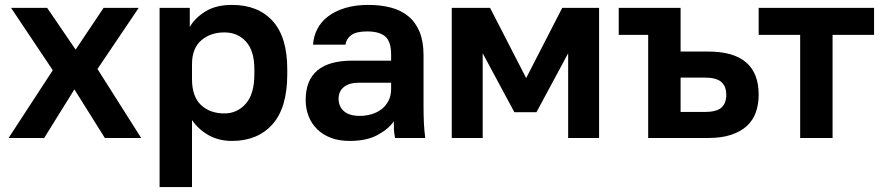

<svg xmlns="http://www.w3.org/2000/svg" viewBox="-20 -562 3600 782"><path d="M195 -276 25 -530H172L288 -360L402 -530H545L377 -281L555 0H407L283 -198L160 0H15Z M630 -530H753V-452Q773 -488 816 -515Q859 -542 925 -542Q1031 -542 1090.5 -476.5Q1150 -411 1150 -280V-260Q1150 -123 1089.5 -55.5Q1029 12 925 12Q871 12 829.5 -11.5Q788 -35 762 -73V200H630ZM894 -100Q946 -100 981 -139.5Q1016 -179 1016 -260V-280Q1016 -355 982 -392.5Q948 -430 894 -430Q837 -430 799.5 -397.5Q762 -365 762 -300V-240Q762 -169 798.5 -134.5Q835 -100 894 -100Z M1404 12Q1361 12 1328 -0.5Q1295 -13 1272 -35.5Q1249 -58 1237 -88.5Q1225 -119 1225 -155Q1225 -315 1415 -315H1573V-340Q1573 -392 1549.5 -413Q1526 -434 1475 -434Q1430 -434 1410 -418.5Q1390 -403 1387 -380H1255Q1257 -414 1272.5 -444Q1288 -474 1316.5 -495.5Q1345 -517 1386 -529.5Q1427 -542 1480 -542Q1531 -542 1572.5 -531Q1614 -520 1643.5 -495.5Q1673 -471 1689 -432Q1705 -393 1705 -338V-135Q1705 -93 1706.5 -61.5Q1708 -30 1712 0H1589Q1585 -22 1584.5 -33.5Q1584 -45 1584 -68Q1562 -36 1517.5 -12Q1473 12 1404 12ZM1445 -90Q1469 -90 1492 -96.5Q1515 -103 1533 -116.5Q1551 -130 1562 -151Q1573 -172 1573 -200V-225H1440Q1402 -225 1380.5 -207.5Q1359 -190 1359 -160Q1359 -128 1381 -109Q1403 -90 1445 -90Z M1820 -530H1976L2123 -244L2270 -530H2420V0H2294V-345L2165 -105H2075L1946 -345V0H1820Z M2620 -420H2500V-530H2752V-352H2865Q3070 -352 3070 -176Q3070 -137 3058.5 -104.5Q3047 -72 3022 -49Q2997 -26 2958 -13Q2919 0 2865 0H2620ZM2850 -106Q2898 -106 2918 -123.5Q2938 -141 2938 -176Q2938 -211 2917.5 -228.5Q2897 -246 2850 -246H2752V-106Z M3239 -420H3070V-530H3540V-420H3371V0H3239Z"/></svg>

Font: Golos Text DemiBold
Style: Regular
Weight: 600
Designer: A.Korolkova, Vitaly Kuzmin
Foundry: ParaType Ltd
Version: Version 2.002